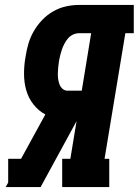

<svg xmlns="http://www.w3.org/2000/svg" viewBox="-20 -755 560 775"><path d="M3 0 13 -18V-114H65L163 -293Q135 -308 115 -333.5Q95 -359 86 -390.5Q77 -422 77 -457Q77 -492 83 -525Q87 -552 94.5 -578Q102 -604 116 -628.5Q130 -653 150 -674Q170 -695 194.5 -709Q219 -723 245.5 -729Q272 -735 299 -735H520V-621H486L402 -114H421V0H231V-114H264L289 -266L144 0ZM310 -389 348 -621H299Q287 -621 275 -615.5Q263 -610 254.5 -600Q246 -590 240 -578.5Q234 -567 230 -555.5Q226 -544 223 -532Q220 -520 218 -508Q216 -496 215 -484Q214 -472 213.5 -460.5Q213 -449 214.5 -437.5Q216 -426 220 -415Q224 -404 232.5 -396.5Q241 -389 252 -389Z"/></svg>

Font: Iosevka Curly Slab HvObl
Style: Regular
Weight: 900
Italic angle: -9°
Monospace: yes
Designer: Belleve Invis
Foundry: Belleve Invis
Version: Version 11.1.0; ttfautohint (v1.8.3)